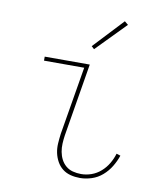

<svg xmlns="http://www.w3.org/2000/svg" viewBox="-84 -817 768 894"><g transform="rotate(10 300.0 -369.5)"><path d="M354 8Q331 8 309.5 2.5Q288 -3 271.5 -16Q255 -29 244.5 -48Q234 -67 229.5 -88.5Q225 -110 226.5 -133Q228 -156 231 -179L285 -501H95V-520H308L251 -176Q248 -156 247 -136Q246 -116 249.5 -97Q253 -78 261.5 -61.5Q270 -45 284 -33Q298 -21 317 -16Q336 -11 356 -11Q381 -11 405 -19.5Q429 -28 449 -45.5Q469 -63 482.5 -86Q496 -109 503 -133L522 -127Q513 -100 497.5 -74.5Q482 -49 459.5 -29.5Q437 -10 409 -1Q381 8 354 8ZM315 -594 302 -606 434 -747 451 -733Z"/></g></svg>

Font: Iosevka Thin Extended
Style: Italic
Weight: 100
Width: 7
Italic angle: -9°
Monospace: yes
Designer: Belleve Invis
Foundry: Belleve Invis
Version: Version 32.5.0; ttfautohint (v1.8.4)